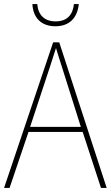

<svg xmlns="http://www.w3.org/2000/svg" viewBox="-20 -923 544 943"><path d="M367 -903H343C338 -852 311 -818 253 -818C197 -818 167 -851 163 -903H139C143 -831 187 -794 252 -794C320 -794 360 -834 367 -903ZM476 0H504L271 -715H241L0 0H27L120 -275H386ZM282 -601 377 -300H128L227 -600C236 -630 246 -657 255 -687C265 -653 274 -627 282 -601Z"/></svg>

Font: Noto Sans Sinhala SemiCondensed Thin
Style: Regular
Weight: 100
Width: 4
Designer: Jelle Bosma - Monotype Design Team
Foundry: Monotype Imaging Inc.
Version: Version 2.006